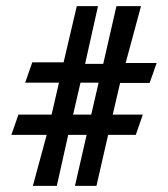

<svg xmlns="http://www.w3.org/2000/svg" viewBox="-20 -600 548 625"><path d="M17 -161H132L87 5H165L202 -161H262L224 5H294L332 -161H422L445 -227H347L371 -330H467L490 -395H389L439 -580H359L316 -392H257L299 -580H230L187 -397H85L62 -331H172L148 -227H40ZM218 -227 242 -331H301L277 -227Z"/></svg>

Font: Charger Sport
Style: DfBdNrw
Weight: 400
Designer: Jasper
Foundry: Cannot Into Space Fonts
Version: Version 1.1